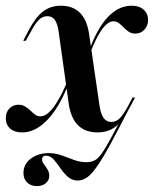

<svg xmlns="http://www.w3.org/2000/svg" viewBox="-37 -448 534 666"><path d="M90.3 197.6Q70.2 197.6 57.3 185.1Q44.4 172.6 44.4 152.4Q44.4 121 70.2 102Q96 83.1 131.5 83.1Q154.8 83.1 176.2 90.7Q197.6 98.4 219 106.5Q240.3 114.5 262.9 114.5Q279 114.5 291.1 108.5Q303.2 102.4 316.5 83.5Q329.8 64.5 350.8 25.4Q371.8 -13.7 407.3 -79.8L417.7 -84.7Q376.6 -4.8 348.8 46.8Q321 98.4 301.2 127Q281.5 155.6 265.7 166.9Q250 178.2 233.1 178.2Q212.9 178.2 198.4 165.3Q183.9 152.4 172.2 135.1Q160.5 117.7 148.8 104.8Q137.1 91.9 122.6 91.9Q108.9 91.9 108.9 105.6Q108.9 112.9 115.3 121.4Q121.8 129.8 127.8 139.9Q133.9 150 133.9 162.1Q133.9 177.4 121.8 187.5Q109.7 197.6 90.3 197.6ZM301.6 11.3Q258.9 11.3 233.9 -13.3Q208.9 -37.9 201.6 -87.1L166.1 -340.3Q162.1 -366.9 152.8 -379.4Q143.5 -391.9 127.4 -391.9Q110.5 -391.9 97.6 -379Q84.7 -366.1 69.4 -337.1L52.4 -306.5H43.5L63.7 -345.2Q87.9 -390.3 113.7 -409.3Q139.5 -428.2 174.2 -428.2Q215.3 -428.2 239.9 -404Q264.5 -379.8 271.8 -331.5L308.9 -76.6Q313.7 -50 323.4 -37.5Q333.1 -25 349.2 -25Q365.3 -25 377.8 -37.1Q390.3 -49.2 406.5 -79L422.6 -109.7H431.5L411.3 -71.8Q387.9 -26.6 362.5 -7.7Q337.1 11.3 301.6 11.3ZM39.5 11.3Q13.7 11.3 -1.6 -2Q-16.9 -15.3 -16.9 -37.9Q-16.9 -58.9 -4.4 -71.8Q8.1 -84.7 27.4 -84.7Q40.3 -84.7 50.4 -78.6Q60.5 -72.6 68.5 -64.5Q76.6 -56.5 84.7 -50.4Q92.7 -44.4 103.2 -44.4Q117.7 -44.4 133.1 -58.5Q148.4 -72.6 164.9 -100.8Q181.5 -129 198.4 -170.2L202.4 -161.3Q181.5 -106.5 155.6 -67.7Q129.8 -29 100.4 -8.9Q71 11.3 39.5 11.3ZM273.4 -257.3 269.4 -264.5Q297.6 -346 335.5 -387.1Q373.4 -428.2 420.2 -428.2Q446 -428.2 461.3 -414.5Q476.6 -400.8 476.6 -379Q476.6 -358.9 464.1 -345.2Q451.6 -331.5 432.3 -331.5Q419.4 -331.5 409.7 -337.9Q400 -344.4 391.9 -352.8Q383.9 -361.3 375.4 -367.7Q366.9 -374.2 356.5 -374.2Q337.1 -374.2 316.1 -345.2Q295.2 -316.1 273.4 -257.3Z"/></svg>

Font: Playfair 144pt
Style: Bold Italic
Weight: 700
Italic angle: -15.6°
Designer: Claus Eggers Sørensen
Foundry: Claus Eggers Sørensen
Version: Version 2.203